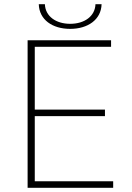

<svg xmlns="http://www.w3.org/2000/svg" viewBox="-20 -891 627 911"><path d="M111 0H517V-31H145V-340H478V-371H145V-669H507V-700H111ZM313 -754C397 -754 460 -798 462 -871H433C431 -814 381 -778 313 -778C245 -778 195 -814 193 -871H164C166 -798 228 -754 313 -754Z"/></svg>

Font: Chess Sans ExtraLight
Style: Regular
Weight: 275
Designer: Wolf Bōese
Foundry: Wolf Bōese
Version: Version 7.223;Glyphs 3.3 (3306)